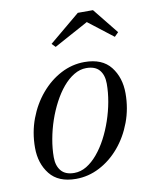

<svg xmlns="http://www.w3.org/2000/svg" viewBox="-79 -740 647 811"><g transform="rotate(-10 244.0 -335.0)"><path d="M182 10Q106.5 10 70 -36Q33.5 -82 33.5 -149.5Q33.5 -215 55.2 -273Q77 -331 114.5 -375.2Q152 -419.5 200.2 -444.8Q248.5 -470 301.5 -470Q377.5 -470 413.8 -423.8Q450 -377.5 450 -310Q450 -244.5 428.2 -186.5Q406.5 -128.5 369 -84.2Q331.5 -40 283.2 -15Q235 10 182 10ZM179 -16Q206.5 -16 231.8 -31.2Q257 -46.5 279.2 -73Q301.5 -99.5 319.8 -134Q338 -168.5 351.2 -207.2Q364.5 -246 371.8 -286.2Q379 -326.5 379 -363.5Q379 -400.5 361 -422Q343 -443.5 304.5 -443.5Q277.5 -443.5 252 -428.2Q226.5 -413 204.2 -386.5Q182 -360 163.8 -325.5Q145.5 -291 132.2 -252.2Q119 -213.5 111.8 -173.5Q104.5 -133.5 104.5 -96Q104.5 -59.5 122.8 -37.8Q141 -16 179 -16ZM193.5 -554 178.5 -569.5 310.5 -679.5H375.5L464 -569.5L447 -552.5L341 -634.5Z"/></g></svg>

Font: Bodoni Moda 9pt
Style: Italic
Weight: 400
Italic angle: -13°
Designer: Owen Earl
Foundry: indestructible type
Version: Version 2.005